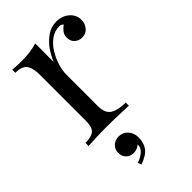

<svg xmlns="http://www.w3.org/2000/svg" viewBox="-235 -602 916 916"><g transform="rotate(-45 222.5 -144.0)"><path d="M340 -529Q367 -529 387.5 -518Q408 -507 419.5 -489.5Q431 -472 431 -450Q431 -425 415.5 -406Q400 -387 374 -387Q353 -387 337 -400.5Q321 -414 321 -439Q321 -458 331.5 -471.5Q342 -485 355 -493Q348 -503 334 -503Q303 -503 277 -484.5Q251 -466 233 -437Q215 -408 205 -375.5Q195 -343 195 -315V-103Q195 -54 223.5 -37.5Q252 -21 301 -21V0Q278 -1 236 -2.5Q194 -4 147 -4Q113 -4 79.5 -2.5Q46 -1 29 0V-21Q70 -21 87.5 -36Q105 -51 105 -93V-406Q105 -451 89 -472.5Q73 -494 29 -494V-515Q61 -512 91 -512Q120 -512 146.5 -515.5Q173 -519 195 -526V-401Q206 -430 226.5 -459.5Q247 -489 276 -509Q305 -529 340 -529ZM162 69Q191 69 209 89.5Q227 110 227 139Q227 175 210 199.5Q193 224 145 241L138 223Q161 216 181 200Q201 184 200 160Q193 167 182 171.5Q171 176 158 176Q136 176 121 162Q106 148 106 122Q106 99 122.5 84Q139 69 162 69Z"/></g></svg>

Font: Playfair Display
Style: Regular
Weight: 400
Designer: Claus Eggers Sørensen
Foundry: Claus Eggers Sørensen
Version: Version 1.203